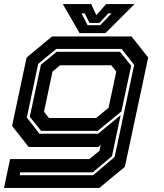

<svg xmlns="http://www.w3.org/2000/svg" viewBox="-32 -718 802 938"><path d="M-12.5 200 17.5 59H405L454 18.5L460 -10L448 0H108L27 -103L98 -437L222.5 -540H610.5L692 -437L578 97L453.5 200ZM64 138H423L528 49L623.5 -401L562 -479H243L154.5 -406L99 -143.5L161 -64.5H447L557.5 -155.5L515 45L421 124H67ZM169 -78.5 113.5 -147.5 168 -402 245 -465H554L609 -397L561 -173.5L445 -78.5ZM207 -141.5H438L498.5 -191.5L536 -368.5L511.5 -399H261.5L224.5 -368.5L183 -172ZM357 -556 275 -698H413.5L438.5 -644L486.5 -698H625L483 -556ZM396 -595H458L513 -653H497.5L453.5 -606H405.5L381.5 -653H366Z"/></svg>

Font: Tourney Expanded Regular
Style: Bold Italic
Weight: 700
Width: 7
Italic angle: -12°
Designer: Tyler Finck
Foundry: Etcetera Type Co
Version: Version 1.010; ttfautohint (v1.8.3)